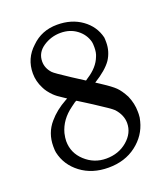

<svg xmlns="http://www.w3.org/2000/svg" viewBox="-128 -756 756 868"><g transform="rotate(-20 250.0 -322.5)"><path d="M122 -616Q172 -666 247 -666Q316 -666 365 -631Q414 -596 428 -539Q429 -533 429 -515Q429 -471 405 -434Q380 -398 320 -361Q332 -353 346 -344Q386 -318 403.5 -301Q421 -284 439 -250Q456 -211 456 -172V-160Q456 -144 451 -127Q435 -63 380 -21Q325 21 246 21Q168 21 113.5 -20Q59 -61 45 -125Q43 -133 43 -155Q43 -219 83 -265Q116 -304 167 -332L176 -337L161 -347Q134 -364 121 -377Q97 -401 87 -423Q69 -458 69 -496Q69 -568 122 -616ZM249 -626Q203 -626 165 -600.5Q127 -575 127 -532Q127 -500 151 -474Q159 -465 228 -420L284 -384L294 -391Q346 -424 363 -469Q371 -486 371 -513Q371 -531 369 -539Q359 -577 326.5 -601.5Q294 -626 249 -626ZM250 -21Q310 -21 351.5 -56.5Q393 -92 393 -140Q393 -179 362 -213Q350 -225 277 -272Q263 -281 245.5 -292Q228 -303 220 -308L212 -313Q207 -313 184 -295Q127 -254 111 -194Q106 -172 106 -157Q106 -100 149 -60.5Q192 -21 250 -21Z"/></g></svg>

Font: KaTeX_Caligraphic
Style: Regular
Weight: 400
Version: Version 1.1; ttfautohint (v1.3)